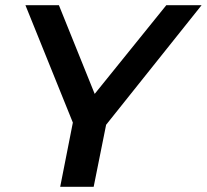

<svg xmlns="http://www.w3.org/2000/svg" viewBox="-20 -720 797 740"><path d="M212 0 267 -279 282 -195 78 -700H207L370 -296L294 -295L621 -700H757L353 -194L397 -279L341 0Z"/></svg>

Font: MOST Montserrat SemiBold
Style: Italic
Weight: 600
Italic angle: -11.3°
Designer: Julieta Ulanovsky
Foundry: Julieta Ulanovsky
Version: Version 8.000;March 11, 2024;FontCreator 15.0.0.2926 64-bit